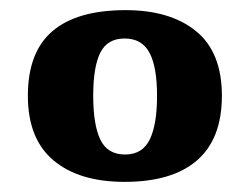

<svg xmlns="http://www.w3.org/2000/svg" viewBox="-20 -739 493 379"><path d="M226 -380Q136 -380 85.5 -422.5Q35 -465 35 -550Q35 -636 83.5 -677.5Q132 -719 228 -719Q316 -719 367 -677.5Q418 -636 418 -550Q418 -465 369 -422.5Q320 -380 226 -380ZM227 -434Q261 -434 275.5 -463.5Q290 -493 290 -550Q290 -607 275 -635Q260 -663 226 -663Q192 -663 178 -635Q164 -607 164 -550Q164 -493 178 -463.5Q192 -434 227 -434Z"/></svg>

Font: Noto Serif Ethiopic ExtraBold
Style: Regular
Weight: 800
Version: Version 2.102